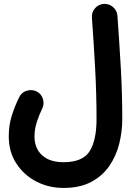

<svg xmlns="http://www.w3.org/2000/svg" viewBox="-20 -676 678 973"><path d="M24.4 15.1Q24.4 -42.5 40.3 -91.8Q56.2 -141.1 77.6 -184.1Q89.4 -208 115.2 -216.1Q141.1 -224.1 165 -212.9Q189 -201.2 197.3 -175.3Q205.6 -149.4 193.8 -125.5Q178.7 -94.7 166.7 -57.9Q154.8 -21 154.8 15.1Q154.8 75.7 193.4 110.8Q231.9 146 301.8 146Q398.9 146 434.1 90.6Q469.2 35.2 469.2 -72.3Q469.2 -196.8 462.6 -320.6Q456.1 -444.3 445.8 -586.9Q443.8 -613.8 461.4 -634Q479 -654.3 505.9 -656.2Q532.7 -657.7 553 -640.1Q573.2 -622.6 575.2 -595.7Q585.4 -453.1 592.5 -327.1Q599.6 -201.2 599.6 -72.3Q599.6 -8.8 584 53.2Q568.4 115.2 533.7 165.5Q499 215.8 441.9 246.1Q384.8 276.4 301.8 276.4Q226.6 276.4 163.6 243.7Q100.6 210.9 62.5 152.1Q24.4 93.3 24.4 15.1Z"/></svg>

Font: Mikhak-DS2-FD Bold
Style: Regular
Weight: 700
Designer: Amin Abedi
Version: Version 3.4